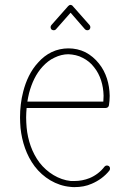

<svg xmlns="http://www.w3.org/2000/svg" viewBox="-20 -768 540 786"><path d="M259 -743 190 -665C186 -660 186 -652 191 -647C197 -643 205 -643 209 -648L269 -716L328 -648C333 -643 341 -643 346 -647C351 -652 351 -660 347 -665L278 -743C276 -746 272 -748 269 -748C265 -748 262 -746 259 -743ZM356 -16C384 -28 409 -46 428 -70C432 -76 431 -84 426 -88C420 -92 412 -91 408 -86C392 -65 371 -49 347 -39C327 -31 306 -27 285 -27C280 -27 275 -27 270 -27C220 -32 173 -62 142 -102C111 -143 94 -194 89 -246C88 -260 87 -273 87 -287C87 -300 88 -313 89 -326H413C420 -326 425 -331 426 -337C428 -350 429 -362 429 -375V-377C428 -424 415 -471 385 -508C370 -527 351 -543 330 -554C308 -565 284 -570 260 -570C237 -570 213 -565 192 -555C171 -545 152 -530 137 -513C105 -479 86 -436 75 -393C66 -359 62 -323 62 -287C62 -273 63 -258 64 -244C70 -188 88 -132 122 -87C157 -41 210 -8 268 -3C274 -2 280 -2 285 -2C310 -2 334 -6 356 -16ZM92 -352C94 -363 96 -375 99 -387C110 -428 127 -466 155 -496C169 -511 185 -524 203 -532C221 -541 241 -546 260 -546C280 -545 301 -541 319 -531C337 -522 353 -509 365 -493C391 -461 403 -419 404 -377V-375C404 -367 403 -359 403 -352Z"/></svg>

Font: LS
Style: LightAlt
Weight: 250
Designer: BSozoo
Foundry: BSozoo
Version: Version 001.000